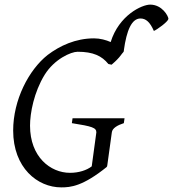

<svg xmlns="http://www.w3.org/2000/svg" viewBox="-20 -796 749 831"><path d="M397 -223 377 -76C355 -59 321 -48 283 -48C198 -48 110 -117 110 -252C110 -307 127 -397 173 -472C215 -540 287 -572 316 -572C383 -572 421 -554 449 -519L463 -516C470 -522 484 -534 496 -548L510 -566C515 -571 517 -575 516 -578C528 -665 550 -716 588 -716C611 -716 629 -701 646 -662C660 -668 706 -701 709 -714C709 -726 682 -776 630 -776C594 -776 495 -730 459 -614C439 -623 413 -630 387 -630C307 -630 239 -598 186 -558C104 -493 37 -363 37 -231C37 -70 142 15 245 15C285 15 338 11 444 -75L442 -77C443 -78 443 -78 444 -78L464 -223C466 -241 488 -254 516 -263L519 -284H294L291 -263C380 -249 397 -243 397 -223Z"/></svg>

Font: Temporarium
Style: Italic
Weight: 400
Italic angle: -7°
Version: Version 1.1